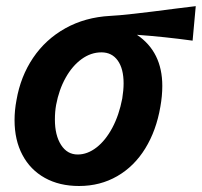

<svg xmlns="http://www.w3.org/2000/svg" viewBox="-20 -610 672 640"><path d="M28.5 -209.5Q28.5 -242.5 35 -276.5Q48.5 -355 90.2 -417Q132 -479 198 -515.8Q264 -552.5 347 -557Q396.5 -559 567 -581.5L632.5 -589.5L622 -474.5Q527.5 -487.5 436.5 -494Q521 -437 521 -323.5Q521 -290 514.5 -254Q501 -175 464.2 -115.2Q427.5 -55.5 370.8 -22.8Q314 10 243.5 10Q178 10 129.5 -17Q81 -44 54.8 -93.5Q28.5 -143 28.5 -209.5ZM387.5 -281.5Q392 -309.5 392 -332Q392 -381 372.5 -408.2Q353 -435.5 318 -435.5Q283 -435.5 252 -413Q221 -390.5 198.8 -350.8Q176.5 -311 167 -260Q163 -237.5 163 -211.5Q163 -159 183.5 -127Q204 -95 239 -95Q271.5 -95 301.8 -118.5Q332 -142 354.5 -184.2Q377 -226.5 387.5 -281.5Z"/></svg>

Font: JuliaMono ExtraBold
Style: Italic
Weight: 800
Italic angle: -9°
Monospace: yes
Designer: cormullion
Foundry: corm
Version: Version 0.057; ttfautohint (v1.8.4)